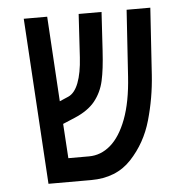

<svg xmlns="http://www.w3.org/2000/svg" viewBox="-47 -656 694 702"><g transform="rotate(-5 300.0 -304.5)"><path d="M65.5 -609H151.5L170.5 -297L203 -311Q226.5 -321.5 240.2 -357.2Q254 -393 257.5 -450L267 -609H351L342.5 -467.5Q338.5 -399 329.2 -357.8Q320 -316.5 294.8 -284.8Q269.5 -253 219.5 -232L175.5 -213.5L183.5 -87H259.5Q303 -87 338.5 -117.5Q374 -148 397.5 -210.2Q421 -272.5 427 -365L443 -609H530L514 -363.5Q508.5 -280 485.5 -199Q462.5 -118 407.2 -59Q352 0 259.5 0H103Z"/></g></svg>

Font: JuliaMono
Style: Regular
Weight: 400
Monospace: yes
Designer: cormullion
Foundry: corm
Version: Version 0.055; ttfautohint (v1.8.4)